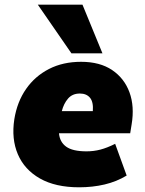

<svg xmlns="http://www.w3.org/2000/svg" viewBox="-20 -785 615 817"><path d="M28 0ZM28 0ZM317 12Q216 12 150 -25.5Q84 -63 56 -128.5Q28 -194 41 -278Q53 -352 91 -406.5Q129 -461 188.5 -491.5Q248 -522 325 -522Q405 -522 457 -487Q509 -452 531 -392Q553 -332 540 -255L534 -218H231Q234 -181 261.5 -161Q289 -141 348 -141Q379 -141 407.5 -148.5Q436 -156 470 -173L519 -38Q476 -12 425 0Q374 12 317 12ZM320 -387Q288 -387 269.5 -365.5Q251 -344 243 -312H375Q378 -351 363 -369Q348 -387 320 -387ZM284 -558 141 -765H331L416 -558Z"/></svg>

Font: Winston Black
Style: Italic
Weight: 900
Italic angle: -9°
Designer: Original fonts by Vernon Adams / Changes by Cristiano Sobral
Foundry: VOriginal fonts by Vernon Adams / Changes by Cristiano Sobral
Version: Version 2.503;July 17, 2020;FontCreator 13.0.0.2655 64-bit